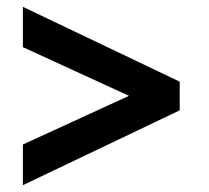

<svg xmlns="http://www.w3.org/2000/svg" viewBox="-20 -577 613 562"><path d="M47 -35V-154L448 -338V-255L47 -439V-557L506 -338V-254Z"/></svg>

Font: Inclusive Sans SemiBold
Style: Regular
Weight: 600
Designer: Olivia King
Foundry: Olivia King
Version: Version 2.004